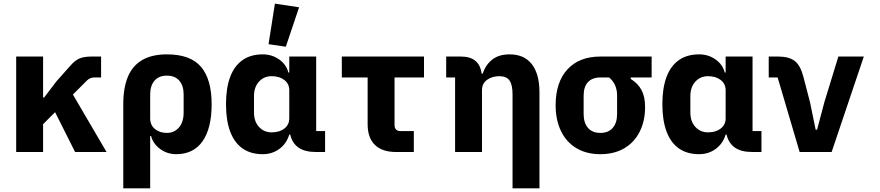

<svg xmlns="http://www.w3.org/2000/svg" viewBox="-20 -836 4840 1056"><path d="M283 -219 217 -153V0H69V-525H217V-300H223L290 -388L369 -477Q394 -505 418.5 -515Q443 -525 484 -525H536V-410H499Q475 -410 458 -393L381 -316L566 0H393Z M658 -263Q658 -353 683.5 -414Q709 -475 762.5 -506Q816 -537 898 -537Q1027 -537 1085.5 -468.5Q1144 -400 1144 -263Q1144 -130 1094 -59Q1044 12 949 12Q900 12 861 -16.5Q822 -45 811 -88H806V200H658ZM990 -217V-316Q990 -365 966 -392.5Q942 -420 898 -420Q854 -420 830 -392.5Q806 -365 806 -316V-185Q806 -148 832 -126.5Q858 -105 898 -105Q938 -105 964 -134.5Q990 -164 990 -217Z M1768 0H1718Q1656 0 1621.5 -24.5Q1587 -49 1576 -96H1571Q1556 -46 1516.5 -17Q1477 12 1425 12Q1359 12 1314 -19.5Q1269 -51 1246 -112.5Q1223 -174 1223 -263Q1223 -352 1246 -413Q1269 -474 1314 -505.5Q1359 -537 1425 -537Q1476 -537 1515.5 -509Q1555 -481 1566 -437H1571V-525H1719V-115H1768ZM1571 -185V-340Q1571 -375 1544 -396Q1517 -417 1474 -417Q1432 -417 1404.5 -387Q1377 -357 1377 -308V-217Q1377 -168 1404.5 -138Q1432 -108 1474 -108Q1517 -108 1544 -129Q1571 -150 1571 -185ZM1457 -593 1492 -816 1625 -796 1552 -579Z M2158 0Q2082 0 2042 -39Q2002 -78 2002 -153V-410H1860V-525H2312V-410H2150V-148Q2150 -132 2158.5 -123.5Q2167 -115 2183 -115H2256V0Z M2483 0V-410H2434V-525H2516Q2566 -525 2594.5 -501.5Q2623 -478 2629 -431H2635Q2651 -480 2687.5 -508.5Q2724 -537 2783 -537Q2863 -537 2905 -483Q2947 -429 2947 -329V200H2799V-317Q2799 -369 2782.5 -393Q2766 -417 2726 -417Q2687 -417 2659 -397Q2631 -377 2631 -340V0Z M3449 -410V-402Q3489 -377 3508.5 -340.5Q3528 -304 3528 -247Q3528 -171 3498.5 -112Q3469 -53 3413.5 -20.5Q3358 12 3282 12Q3206 12 3150.5 -21Q3095 -54 3065.5 -115Q3036 -176 3036 -257Q3036 -384 3101 -454.5Q3166 -525 3282 -525H3564V-410ZM3282 -410Q3238 -410 3214 -384.5Q3190 -359 3190 -310V-209Q3190 -160 3214 -132.5Q3238 -105 3282 -105Q3326 -105 3350 -132.5Q3374 -160 3374 -209V-310Q3374 -343 3362.5 -368Q3351 -393 3330 -410Z M4168 0H4118Q4056 0 4021.5 -24.5Q3987 -49 3976 -96H3971Q3956 -46 3916.5 -17Q3877 12 3825 12Q3759 12 3714 -19.5Q3669 -51 3646 -112.5Q3623 -174 3623 -263Q3623 -352 3646 -413Q3669 -474 3714 -505.5Q3759 -537 3825 -537Q3876 -537 3915.5 -509Q3955 -481 3966 -437H3971V-525H4119V-115H4168ZM3971 -185V-340Q3971 -375 3944 -396Q3917 -417 3874 -417Q3832 -417 3804.5 -387Q3777 -357 3777 -308V-217Q3777 -168 3804.5 -138Q3832 -108 3874 -108Q3917 -108 3944 -129Q3971 -150 3971 -185Z M4378 0 4257 -410H4208V-525H4260Q4319 -525 4350.5 -501Q4382 -477 4398 -416L4435 -274L4466 -123H4474L4514 -274L4591 -525H4731L4554 0Z"/></svg>

Font: iA Writer Duo V
Style: Regular
Weight: 400
Designer: Mike Abbink, Paul van der Laan, Pieter van Rosmalen, Oliver Reichenstein
Foundry: Information Architects Inc.
Version: Version 2.000